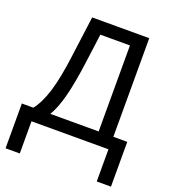

<svg xmlns="http://www.w3.org/2000/svg" viewBox="-157 -803 991 1116"><g transform="rotate(20 338.5 -244.5)"><path d="M573 -78H659V199H571V0H95V199H7V-78H78Q116 -125 142.5 -211Q169 -297 187 -439L220 -688H573ZM482 -78V-610H299L275 -430Q257 -295 235 -211Q213 -127 183 -78Z"/></g></svg>

Font: Libra Sans
Style: Regular
Weight: 400
Foundry: Context Ltd
Version: Version 1.000; ttfautohint (v1.3)